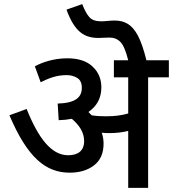

<svg xmlns="http://www.w3.org/2000/svg" viewBox="-20 -916 843 936"><path d="M484.9 -215.8C484.9 -233.9 481.9 -252 476.1 -269C489.3 -267.6 501 -267.1 511.2 -267.1C544.4 -267.1 574.2 -270 605 -277.8V0H702.1V-539.1H803.2V-622.1H693.8C681.2 -673.3 667.5 -713.4 652.8 -741.2C623.5 -797.4 587.4 -815.9 538.1 -815.9C514.2 -815.9 493.7 -812 474.1 -812C446.8 -812 427.2 -818.8 415 -833C402.8 -847.2 391.6 -868.2 380.9 -896L304.2 -869.1C344.2 -758.3 393.1 -731 460.9 -731C477.1 -731 494.1 -732.9 513.2 -732.9C535.6 -732.9 553.7 -725.6 567.9 -710.4C582 -695.3 594.2 -666 605 -622.1H535.2V-539.1H605V-362.8C573.2 -353.5 537.6 -349.1 498 -349.1C472.7 -349.1 449.7 -350.1 426.8 -354C421.4 -359.4 416.5 -364.7 411.1 -370.1C453.1 -398.9 474.1 -439 474.1 -490.2C474.1 -530.8 460 -564.5 431.6 -591.3C403.3 -618.2 362.3 -631.8 308.1 -631.8C241.2 -631.8 185.5 -611.8 149.9 -592.8L178.2 -515.1C220.7 -536.1 256.8 -549.8 305.2 -549.8C324.2 -549.8 341.3 -545.4 356.4 -536.1C371.6 -526.9 378.9 -510.7 378.9 -487.8C378.9 -441.4 347.7 -413.6 261.2 -411.1L266.1 -330.1C288.6 -330.6 310.1 -333 330.1 -336.9C365.7 -306.2 390.1 -272.5 390.1 -228C390.1 -179.7 358.9 -159.2 312 -159.2C230.5 -159.2 167 -242.2 109.9 -384.8L25.9 -354C114.3 -147 203.1 -74.2 319.8 -74.2C368.7 -74.2 408.2 -86.4 439 -110.4C469.7 -134.3 484.9 -169.4 484.9 -215.8Z"/></svg>

Font: Noto Reveo Sans
Style: Regular
Weight: 500
Designer: Monotype Design Team
Foundry: Monotype Imaging Inc.
Version: Version 2.007